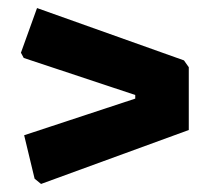

<svg xmlns="http://www.w3.org/2000/svg" viewBox="-20 -500 520 477"><path d="M72 -480 437 -350 449 -333V-177L82 -43L66 -56L40 -164L316 -255V-264L39 -356L32 -369Z"/></svg>

Font: Alegreya Sans Black
Style: Regular
Weight: 900
Designer: Juan Pablo del Peral
Foundry: Huerta Tipografica
Version: Version 2.007